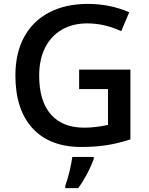

<svg xmlns="http://www.w3.org/2000/svg" viewBox="-20 -744 766 985"><path d="M534 -287V-103Q467 -89 413 -89Q300 -89 240.5 -157.5Q181 -226 181 -356Q181 -438 211 -498.5Q241 -559 297 -591.5Q353 -624 428 -624Q516 -624 602 -584L643 -681Q544 -724 431 -724Q316 -724 232 -680Q148 -636 103.5 -553.5Q59 -471 59 -357Q59 -182 147 -86Q235 10 397 10Q467 10 526 1Q585 -8 649 -29V-387H386V-287ZM381 221Q402 194 424.5 152Q447 110 461 71V61H351Q347 92 337 134Q327 176 315 209V221Z"/></svg>

Font: OpenSansMMV
Style: Semibold
Weight: 600
Designer: Steve Matteson
Foundry: Ascender Corporation
Version: Version 6.000